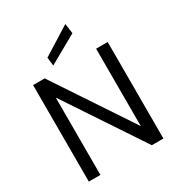

<svg xmlns="http://www.w3.org/2000/svg" viewBox="-214 -1068 1118 1206"><g transform="rotate(-30 345.0 -465.5)"><path d="M75 0V-700H159L532 -139V-700H616V0H532L159 -561V0ZM246 -743 239 -804 442 -931 452 -859Z"/></g></svg>

Font: DM Sans 16pt
Style: Regular
Weight: 400
Version: Version 4.004;gftools[0.9.30]